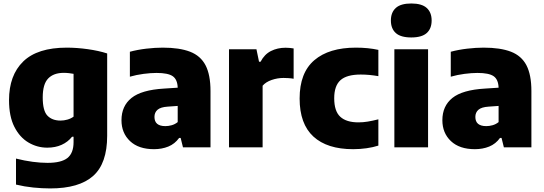

<svg xmlns="http://www.w3.org/2000/svg" viewBox="-20 -824 3042 1074"><path d="M261 230Q215.5 230 166.2 225Q117 220 69.5 208.5V63Q117 75 162 81Q207 87 245.5 87Q323 87 357.2 59.8Q391.5 32.5 391.5 -29V-59H383Q359.5 -29.5 324.5 -13.8Q289.5 2 244.5 2Q188 2 139.2 -26.8Q90.5 -55.5 60.5 -114.2Q30.5 -173 30.5 -263.5Q30.5 -403 110 -480.2Q189.5 -557.5 353.5 -557.5Q409.5 -557.5 470.5 -549Q531.5 -540.5 579.5 -525V-64.5Q579.5 90.5 501 160.2Q422.5 230 261 230ZM318.5 -149.5Q337.5 -149.5 357 -155Q376.5 -160.5 391.5 -171.5V-411Q380 -413 366 -414.8Q352 -416.5 336.5 -416.5Q280 -416.5 249.5 -385Q219 -353.5 219 -279Q219 -204 245.5 -176.8Q272 -149.5 318.5 -149.5Z M841.5 10.5Q755 10.5 707.2 -34.8Q659.5 -80 659.5 -151.5Q659.5 -231 715.5 -276Q771.5 -321 897.5 -328.5L974 -333.5Q972.5 -379.5 946.2 -397.8Q920 -416 855.5 -416Q823.5 -416 783.2 -410.8Q743 -405.5 706.5 -395V-534.5Q749 -546 798.5 -551.8Q848 -557.5 890.5 -557.5Q984 -557.5 1043 -534.8Q1102 -512 1129.8 -458.8Q1157.5 -405.5 1157.5 -314.5V0H1003.5L990.5 -52.5H982Q958 -19 921.5 -4.2Q885 10.5 841.5 10.5ZM844 -170Q844 -118.5 905 -118.5Q922 -118.5 940.2 -123.5Q958.5 -128.5 974 -141V-231.5L918 -227.5Q878.5 -225 861.2 -210Q844 -195 844 -170Z M1261 0V-548.5H1414.5L1429 -478.5H1437.5Q1459 -520 1495.5 -538.5Q1532 -557 1577.5 -557Q1589.5 -557 1601.5 -555.8Q1613.5 -554.5 1622.5 -553V-383.5Q1609 -386 1594 -387Q1579 -388 1566 -388Q1532.5 -388 1499.8 -376.8Q1467 -365.5 1449 -344.5V0Z M1955.5 10.5Q1810 10.5 1733 -60.2Q1656 -131 1656 -273Q1656 -417 1738.2 -487.2Q1820.5 -557.5 1970.5 -557.5Q2039.5 -557.5 2096.5 -545V-398Q2070.5 -402.5 2046.5 -404.8Q2022.5 -407 1997.5 -407Q1919.5 -407 1884.5 -375.5Q1849.5 -344 1849.5 -274.5Q1849.5 -202 1883.5 -170.8Q1917.5 -139.5 1985 -139.5Q2011 -139.5 2036.8 -143.8Q2062.5 -148 2096.5 -156.5V-9.5Q2067 0 2030.5 5.2Q1994 10.5 1955.5 10.5Z M2186 0V-548.5H2374.5V0ZM2280.5 -614.5Q2221.5 -614.5 2194 -639.2Q2166.5 -664 2166.5 -709.5Q2166.5 -754.5 2194 -779.5Q2221.5 -804.5 2280.5 -804.5Q2339.5 -804.5 2367 -779.5Q2394.5 -754.5 2394.5 -709.5Q2394.5 -664 2367 -639.2Q2339.5 -614.5 2280.5 -614.5Z M2636.5 10.5Q2550 10.5 2502.2 -34.8Q2454.5 -80 2454.5 -151.5Q2454.5 -231 2510.5 -276Q2566.5 -321 2692.5 -328.5L2769 -333.5Q2767.5 -379.5 2741.2 -397.8Q2715 -416 2650.5 -416Q2618.5 -416 2578.2 -410.8Q2538 -405.5 2501.5 -395V-534.5Q2544 -546 2593.5 -551.8Q2643 -557.5 2685.5 -557.5Q2779 -557.5 2838 -534.8Q2897 -512 2924.8 -458.8Q2952.5 -405.5 2952.5 -314.5V0H2798.5L2785.5 -52.5H2777Q2753 -19 2716.5 -4.2Q2680 10.5 2636.5 10.5ZM2639 -170Q2639 -118.5 2700 -118.5Q2717 -118.5 2735.2 -123.5Q2753.5 -128.5 2769 -141V-231.5L2713 -227.5Q2673.5 -225 2656.2 -210Q2639 -195 2639 -170Z"/></svg>

Font: Encode Sans XBd
Style: Regular
Weight: 800
Designer: Multiple Designers
Foundry: Impallari Type
Version: Version 3.002; ttfautohint (v1.8.3) -l 8 -r 50 -G 200 -x 14 